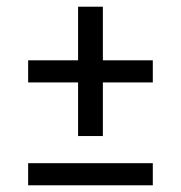

<svg xmlns="http://www.w3.org/2000/svg" viewBox="-20 -553 540 573"><path d="M213 -147V-307H64V-373H213V-533H287V-373H436V-307H287V-147ZM64 0V-66H436V0Z"/></svg>

Font: Iosevka srxl
Style: Regular
Weight: 400
Monospace: yes
Designer: Belleve Invis
Foundry: Belleve Invis
Version: Version 33.0.1; ttfautohint (v1.8.3)